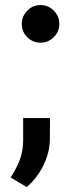

<svg xmlns="http://www.w3.org/2000/svg" viewBox="-20 -585 278 765"><path d="M66.9 -489.7Q66.9 -520.5 88.9 -542.7Q110.8 -564.9 141.6 -564.9Q172.4 -564.9 194.3 -542.7Q216.3 -520.5 216.3 -489.7Q216.3 -459 194.3 -437Q172.4 -415 141.6 -415Q110.8 -415 88.9 -436.5Q66.9 -458 66.9 -489.7ZM86.4 160.2 22.5 122.1Q50.8 77.6 61.3 44.7Q71.8 11.7 72.3 -22.5V-114.7H179.2L178.7 -29.3Q178.2 22.5 152.6 74.5Q127 126.5 86.4 160.2Z"/></svg>

Font: Vazir Medium FD
Style: Medium-FD
Weight: 500
Designer: Saber Rastikerdar
Foundry: Saber Rastikerdar
Version: Version 30.0.0